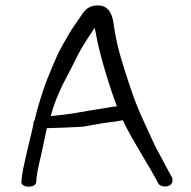

<svg xmlns="http://www.w3.org/2000/svg" viewBox="-20 -690 715 718"><path d="M417.1 -292.5 398.2 -290.3 397.4 -290.1C357.1 -282.5 328.4 -279.6 275.1 -269.6C238.7 -262.8 201.9 -259.3 169.9 -255.8C180 -296.7 197.3 -339 216.6 -377.5C239.1 -420.6 257.2 -455.9 270.9 -483.7C285.3 -513.5 310.7 -550.9 334.1 -585.7C335.3 -580.4 336.6 -574.1 338 -567.2C349.6 -496.4 387.6 -370.3 417.1 -292.5ZM438.7 -240.8C481.5 -152.8 535.7 -74.9 573.5 -1L573.8 -1.4L574 -1C577.7 2.6 583.3 5.9 591.2 7C598.6 8.2 605.7 6.9 611.6 4.8C628.1 -3.1 627.9 -19.3 620.3 -32.1C613 -46 606.6 -55.9 600.4 -68.2C582.6 -103.5 564.8 -131.6 549.2 -167.4C516.9 -240.3 498 -270.7 464.6 -371.3C438.6 -450.7 419.9 -506.3 407.9 -581C403.4 -606 402.5 -675.4 338.4 -669.5C307.9 -667 296.4 -648.5 290.3 -641.4L259.9 -596.9C252.7 -587 245.4 -575.7 238.2 -563.5C196.8 -493.1 190.7 -478 154.1 -387.7C135.7 -337.6 120.9 -289 108.9 -239.4C107 -236.5 104.4 -235 104.4 -223.3C104.4 -223.3 103.1 -215.5 100.3 -203.9C96 -183.9 61.9 -52.7 61 -19.9L60 -9.9V-8C60 -0.7 69.6 8 86.5 8C99.2 8 113.5 4.1 115.1 -7.8L116 -16.6V-16C116 -28.7 121.7 -61 133.6 -109.5C141.6 -144.2 148.2 -180 155.3 -210.7C195.4 -211.7 243.9 -213.5 289 -216.1C336.5 -225.1 377.5 -231.6 411.9 -235.6L412.5 -235.7L429 -238.6C433.3 -239.3 432.5 -238.9 438.7 -240.8Z"/></svg>

Font: MewTooHand
Style: BdWide
Weight: 400
Designer: Mew Too, Robert Jablonski
Version: Version 0.77